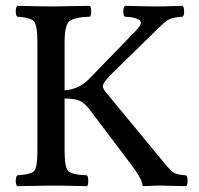

<svg xmlns="http://www.w3.org/2000/svg" viewBox="-20 -635 680 657"><path d="M201 -122Q201 -63 213 -50Q225 -37 278 -35Q282 -30 282 -16Q282 -2 278 2Q190 0 159 0Q129 0 39 2Q34 -2 34 -16Q34 -30 39 -35Q87 -38 97.5 -50.5Q108 -63 108 -122V-491Q108 -548 96.5 -561.5Q85 -575 39 -578Q34 -582 34 -596Q34 -610 39 -615Q127 -613 158 -613Q190 -613 288 -615Q292 -610 292 -596Q292 -582 288 -578Q233 -576 217 -562Q201 -548 201 -491V-326Q250 -329 285 -365L445 -530Q459 -544 461.5 -553.5Q464 -563 454.5 -568Q445 -573 435 -575Q425 -577 407 -578Q402 -582 402 -596Q402 -610 407 -615Q487 -613 515 -613Q541 -613 605 -615Q610 -610 610 -596Q610 -582 605 -578Q573 -576 558 -568.5Q543 -561 509 -526L367 -387Q332 -353 332 -340Q332 -331 345 -316L549 -69Q568 -47 578.5 -42Q589 -37 617 -35Q622 -30 622 -16Q622 -2 617 2Q547 0 526 0Q512 0 472 2Q467 2 467 -4Q464 -25 431 -69L289 -257Q271 -282 253 -290Q235 -298 201 -298Z"/></svg>

Font: Libertinus Mono
Style: Regular
Weight: 400
Designer: Philipp H. Poll
Foundry: Khaled Hosny
Version: Version 6.7